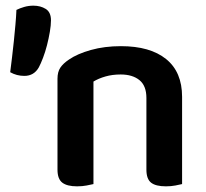

<svg xmlns="http://www.w3.org/2000/svg" viewBox="-20 -651 727 678"><path d="M497 -305Q497 -348 472.5 -368Q448 -388 406 -388Q377 -388 352.5 -381Q328 -374 310 -363V-1Q301 1 286 4Q271 7 252 7Q217 7 200 -6Q183 -19 183 -52V-373Q183 -397 193 -412Q203 -427 224 -441Q253 -461 301 -474.5Q349 -488 407 -488Q510 -488 566.5 -442.5Q623 -397 623 -309V-1Q615 1 599.5 4Q584 7 566 7Q530 7 513.5 -6Q497 -19 497 -52ZM66 -383Q39 -383 16 -396Q19 -420 22.5 -448.5Q26 -477 29 -506.5Q32 -536 34.5 -564Q37 -592 38 -616Q50 -622 65.5 -626.5Q81 -631 98 -631Q123 -631 141.5 -619.5Q160 -608 160 -579Q160 -562 156 -538.5Q152 -515 146 -491.5Q140 -468 132 -447Q124 -426 117 -413Q100 -383 66 -383Z"/></svg>

Font: Baloo 2 Latin SemiBold
Style: Regular
Weight: 400
Designer: Sarang Kulkarni and Ek Type
Foundry: Ek Type
Version: Version 1.001